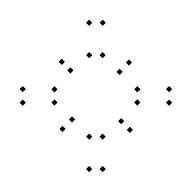

<svg xmlns="http://www.w3.org/2000/svg" viewBox="-126 -759 873 873"><g transform="rotate(-45 310.0 -323.0)"><path d="M533.5 -314V-334H513.5V-314ZM320 -532V-552H300V-532ZM106.5 -314V-334H86.5V-314ZM320 -94.5V-114.5H300V-94.5ZM167.5 -314V-334H147.5V-314ZM320 -477V-497H300V-477ZM473.5 -314V-334H453.5V-314ZM320 -150.5V-170.5H300V-150.5ZM533.5 -56V-76H513.5V-56ZM577 -99.5V-119.5H557V-99.5ZM474.5 -201V-221H454.5V-201ZM432 -159V-179H412V-159ZM577 -526.5V-546.5H557V-526.5ZM533.5 -570V-590H513.5V-570ZM429.5 -465.5V-485.5H409.5V-465.5ZM472.5 -422.5V-442.5H452.5V-422.5ZM165.5 -425V-445H145.5V-425ZM208 -467.5V-487.5H188V-467.5ZM106.5 -570V-590H86.5V-570ZM63 -526.5V-546.5H43V-526.5ZM210.5 -160.5V-180.5H190.5V-160.5ZM167.5 -203.5V-223.5H147.5V-203.5ZM63 -99.5V-119.5H43V-99.5ZM106.5 -56V-76H86.5V-56Z"/></g></svg>

Font: Monaspace Radon Dots Var
Style: Regular
Weight: 400
Designer: Riley Cran and the Lettermatic Team
Version: Version 1.100 (Monaspace Radon Dots)